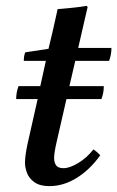

<svg xmlns="http://www.w3.org/2000/svg" viewBox="-20 -620 399 653"><path d="M35 -283Q35 -295 37 -305.5Q39 -316 43 -327H117L136 -413H61Q61 -421 62 -428Q63 -435 66 -442L145 -454Q152 -483 160.5 -519.5Q169 -556 176 -589Q200 -591 225.5 -593.5Q251 -596 275 -600L278 -596Q271 -566 264 -535.5Q257 -505 246 -457H359Q359 -445 357 -434.5Q355 -424 351 -413H236L216 -327H333Q333 -315 331 -304.5Q329 -294 325 -283H206L173 -139Q164 -100 164 -83Q164 -67 171 -57.5Q178 -48 196 -48Q217 -48 246 -65.5Q275 -83 298 -112Q311 -103 321 -92Q286 -43 241 -15Q196 13 148 13Q116 13 97.5 0Q79 -13 72 -31.5Q65 -50 65 -66Q65 -77 67 -93Q69 -109 74 -132L108 -283Z"/></svg>

Font: Castoro
Style: Italic
Weight: 400
Italic angle: -11°
Designer: John Hudson with Paul Hanslow, assisted by Kaja Sojewska.
Foundry: Tiro Typeworks Ltd.
Version: Version 2.04